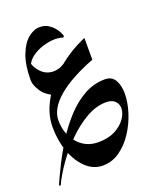

<svg xmlns="http://www.w3.org/2000/svg" viewBox="-149 -392 680 830"><g transform="rotate(-20 190.5 23.5)"><path d="M-14.6 360.8 -21 356.9Q-4.9 320.3 18.8 272.9Q42.5 225.6 73.2 176.8Q104 127.9 142.1 86.4Q180.2 44.9 225.3 19.5Q270.5 -5.9 322.3 -5.9Q353.5 -5.9 367.9 18.8Q382.3 43.5 382.3 81.1Q382.3 120.1 368.4 165Q354.5 210 328.6 250.2Q302.7 290.5 266.8 316.2Q231 341.8 187 341.8Q145 341.8 111.3 310.3Q77.6 278.8 58.3 226.3Q39.1 173.8 39.1 110.4Q39.1 49.8 74 -11Q108.9 -71.8 168.2 -122.6Q227.5 -173.3 300.3 -204.1V-104Q189.9 -61.5 131.3 -11Q72.8 39.6 72.8 91.8Q72.8 155.3 109.4 197.8Q146 240.2 203.6 240.2Q250 240.2 281.7 223.4Q313.5 206.5 330.1 182.4Q346.7 158.2 346.7 135.7Q346.7 116.2 333.3 102.5Q319.8 88.9 292.5 88.9Q248 88.9 202.1 114.7Q156.2 140.6 114.3 181.9Q72.3 223.1 38.8 270.5Q5.4 317.9 -14.6 360.8ZM96.7 -15.6Q56.6 -32.2 38.1 -61Q19.5 -89.8 19.5 -112.3Q19.5 -180.7 36.6 -225.6Q53.7 -270.5 80.1 -292.5Q106.4 -314.5 134.3 -314.5Q163.6 -314.5 186.5 -294.4Q209.5 -274.4 220.2 -243.2L215.3 -236.8Q199.7 -242.7 178.7 -242.7Q152.8 -242.7 123.8 -233.9Q94.7 -225.1 71.8 -208.5Q48.8 -191.9 40.5 -167L43 -189Q45.9 -163.1 69.3 -138.4Q92.8 -113.8 127 -113.8Q140.1 -113.8 154.5 -118.7Q168.9 -123.5 183.6 -134.8Z"/></g></svg>

Font: Lateef Medium
Style: Regular
Weight: 500
Designer: SIL International
Foundry: SIL International
Version: Version 4.200